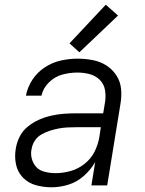

<svg xmlns="http://www.w3.org/2000/svg" viewBox="-20 -787 616 815"><path d="M199 8Q234 8 270 -3Q306 -14 335.5 -40Q365 -66 384 -99L368 0H435L491 -344Q497 -377 494 -409Q491 -441 474 -467Q457 -493 431 -509.5Q405 -526 373 -532Q341 -538 309 -538Q274 -538 238 -530Q202 -522 170 -501Q138 -480 117.5 -448.5Q97 -417 90 -381H156Q163 -413 188 -437.5Q213 -462 245 -470.5Q277 -479 308 -479Q335 -479 360 -472.5Q385 -466 403 -448.5Q421 -431 425.5 -405.5Q430 -380 426 -354L418 -306H303Q277 -306 250.5 -304Q224 -302 197.5 -296Q171 -290 146 -279Q121 -268 98.5 -250Q76 -232 63.5 -207Q51 -182 47 -156Q41 -122 48 -89Q55 -56 77.5 -33Q100 -10 132 -1Q164 8 199 8ZM215 -52Q189 -52 164 -59.5Q139 -67 125.5 -89Q112 -111 112 -136Q112 -145 114 -154Q117 -173 127.5 -189.5Q138 -206 155.5 -216Q173 -226 191.5 -232Q210 -238 228.5 -241.5Q247 -245 265.5 -246Q284 -247 303 -247H408L402 -207Q397 -175 382 -144.5Q367 -114 339.5 -92Q312 -70 279.5 -61Q247 -52 215 -52ZM317 -565 481 -721 429 -767 275 -603Z"/></svg>

Font: Iosevka Sparkle Light Oblique
Style: Regular
Weight: 300
Italic angle: -9°
Designer: Belleve Invis
Foundry: Belleve Invis
Version: Version 4.5.0; ttfautohint (v1.8.3)